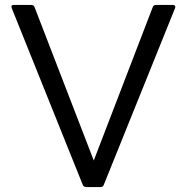

<svg xmlns="http://www.w3.org/2000/svg" viewBox="-20 -754 752 774"><path d="M327 0Q318 0 314 -8L27 -722Q26 -724 26 -727Q26 -734 35 -734H106Q116 -734 119 -726L358 -107L596 -726Q599 -734 608 -734H678Q683 -734 685.5 -730.5Q688 -727 686 -722L398 -8Q395 0 386 0Z"/></svg>

Font: LINE Seed Sans TH App
Style: Regular
Weight: 400
Designer: Dalton Maag Ltd | Thai characters by Cadson Demak Co.,Ltd.
Foundry: Dalton Maag Ltd
Version: Version 1.003